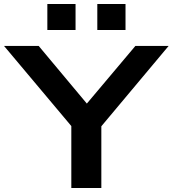

<svg xmlns="http://www.w3.org/2000/svg" viewBox="-43 -933 857 953"><path d="M311 0V-359L339 -274L-23 -705H149L398 -407H378L629 -705H794L433 -274L460 -359V0ZM440 -784V-913H580V-784ZM192 -784V-913H332V-784Z"/></svg>

Font: Nunito Sans 10pt Expanded
Style: Bold
Weight: 700
Width: 7
Designer: Vernon Adams
Foundry: Vernon Adams
Version: Version 3.101;gftools[0.9.27]